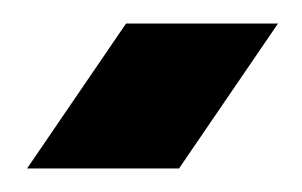

<svg xmlns="http://www.w3.org/2000/svg" viewBox="-20 -900 256 163"><path d="M3 -757 87 -880H216L132 -757Z"/></svg>

Font: MuseoModerno Thin SemiBold
Style: Regular
Weight: 600
Version: Version 1.003